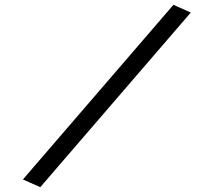

<svg xmlns="http://www.w3.org/2000/svg" viewBox="-20 -742 866 796"><path d="M771 -690 699 -722 75 2 147 34Z"/></svg>

Font: LXGW Marker Gothic
Style: Regular
Weight: 400
Version: Version 1.001